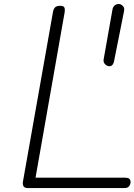

<svg xmlns="http://www.w3.org/2000/svg" viewBox="-20 -958 685 978"><path d="M123 0Q106.5 0 100.5 -8.2Q94.5 -16.5 96.5 -31L249.5 -895Q252 -911.5 260 -920Q268 -928.5 286.5 -928.5Q304.5 -928.5 308.2 -919.2Q312 -910 308.5 -891L161 -53H614Q632 -53 638.5 -47.5Q645 -42 645 -31.5Q645 -19.5 638 -9.8Q631 0 614 0ZM533 -621Q521.5 -623.5 513.5 -632.8Q505.5 -642 508 -656L553 -910Q555.5 -925 567.2 -932.5Q579 -940 591.5 -937Q598 -935.5 606.5 -926.8Q615 -918 612 -902L561 -646.5Q558.5 -633 551.2 -626Q544 -619 533 -621Z"/></svg>

Font: Edu AU VIC WA NT Hand
Style: Regular
Weight: 400
Designer: Tina and Corey Anderson, Eben Sorkin, Mirko Velimirovic
Foundry: Google for Education
Version: Version 1.001